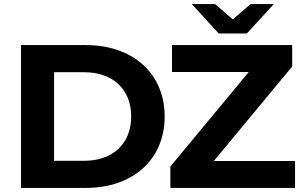

<svg xmlns="http://www.w3.org/2000/svg" viewBox="-20 -921 1489 941"><path d="M1190 -757 1322 -901H1208L1121 -826L1034 -901H920L1052 -757ZM401 -700H83V0H401C630 0 787 -138 787 -350C787 -562 630 -700 401 -700ZM1028 -132 1412 -595V-700H823V-568H1199L815 -105V0H1426V-132ZM393 -133H245V-567H393C532 -567 623 -484 623 -350C623 -216 532 -133 393 -133Z"/></svg>

Font: Montserrat Lite
Style: Bold
Weight: 700
Designer: Julieta Ulanovsky
Foundry: Julieta Ulanovsky
Version: Version 7.200;PS 007.200;hotconv 1.0.88;makeotf.lib2.5.64775